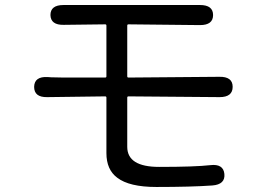

<svg xmlns="http://www.w3.org/2000/svg" viewBox="-20 -730 1040 765"><path d="M603 15Q495 15 447 -22Q404 -54 404 -120V-341Q404 -346 399 -346L168 -343Q116 -342 116 -384Q117 -426 170 -423L184 -422Q209 -421 234 -421H399Q404 -421 404 -426V-628Q404 -633 399 -633L234 -631Q182 -630 181 -670Q181 -710 233 -710H777Q829 -710 829 -670Q829 -630 777 -630L492 -633Q487 -633 487 -628V-426Q487 -421 492 -421L854 -424Q907 -425 907 -384Q907 -343 855 -343L492 -346Q487 -346 487 -341V-145Q487 -65 614 -65Q757 -65 818 -72Q870 -78 874 -37Q878 5 826 9Q742 15 603 15Z"/></svg>

Font: Resource Han Rounded CN
Style: Regular
Weight: 400
Designer: Cyano Hao (round all glyphs); Ryoko NISHIZUKA  (kana, bopomofo & ideographs); Paul D. Hunt (Latin, Greek & Cyrillic); Sa
Foundry: Cyano Hao
Version: 0.990